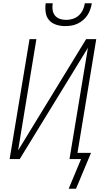

<svg xmlns="http://www.w3.org/2000/svg" viewBox="-20 -975 640 1177"><path d="M379 -815Q351 -815 324.5 -823.5Q298 -832 281 -851.5Q264 -871 260 -899Q256 -927 260 -955H303Q300 -935 302.5 -915Q305 -895 316.5 -880.5Q328 -866 346.5 -859.5Q365 -853 385 -853Q406 -853 426.5 -859.5Q447 -866 463 -880.5Q479 -895 488 -914.5Q497 -934 500 -955H543Q540 -936 533.5 -917.5Q527 -899 516 -882Q505 -865 489 -851.5Q473 -838 454.5 -829.5Q436 -821 417 -818Q398 -815 379 -815ZM401 182 477 0H406L519 -682L101 0H39L161 -735H203L91 -53L508 -735H570L455 -38H538L446 182Z"/></svg>

Font: Iosevka Curly XLtEx
Style: Italic
Weight: 200
Width: 7
Italic angle: -9°
Monospace: yes
Designer: Belleve Invis
Foundry: Belleve Invis
Version: Version 11.1.0; ttfautohint (v1.8.3)